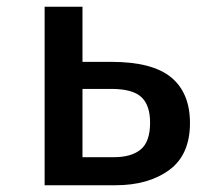

<svg xmlns="http://www.w3.org/2000/svg" viewBox="-20 -548 640 568"><path d="M224 -365H309Q431 -365 486.5 -319Q542 -273 542 -184Q542 -90 480.5 -45Q419 0 322 0H112V-528H224ZM224 -285V-83H317Q369 -83 396.5 -106Q424 -129 424 -185Q424 -237 398 -261Q372 -285 309 -285Z"/></svg>

Font: Fira Mono Medium
Style: Regular
Weight: 500
Designer: Carrois Corporate & Edenspiekermann AG
Foundry: Carrois Corporate GbR & Edenspiekermann AG
Version: Version 3.206